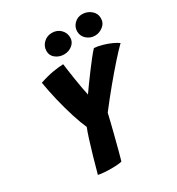

<svg xmlns="http://www.w3.org/2000/svg" viewBox="-200 -983 1023 1108"><g transform="rotate(-30 312.0 -429.0)"><path d="M213 -280Q195.5 -318.5 176.5 -378.2Q157.5 -438 141.5 -504.8Q125.5 -571.5 116 -630.5Q167 -647.5 208 -654.2Q249 -661 276 -661.5Q277.5 -650.5 281.2 -622.5Q285 -594.5 290.5 -559.5Q296 -524.5 301.8 -491.8Q307.5 -459 312.5 -438.5Q322 -452.5 343 -481.8Q364 -511 389.5 -545.2Q415 -579.5 438.5 -609.2Q462 -639 476.5 -654Q503.5 -651.5 532 -643.2Q560.5 -635 585 -623.8Q609.5 -612.5 624 -602Q594 -572.5 551.5 -524.8Q509 -477 459.5 -417.2Q410 -357.5 359 -291Q352.5 -263.5 344.5 -230.8Q336.5 -198 329 -168.5Q321.5 -139 316.5 -120.5Q311 -98 304.5 -73.8Q298 -49.5 292.8 -30.8Q287.5 -12 286 -7Q279 -4.5 259.5 -2.8Q240 -1 217 -1Q164 -1 130 -8Q145 -63 160.5 -117.2Q176 -171.5 189.8 -214.5Q203.5 -257.5 213 -280ZM518.5 -712Q487 -712 463.8 -732.8Q440.5 -753.5 440.5 -784Q440.5 -814.5 462 -835.8Q483.5 -857 514 -857Q547.5 -857 572.5 -836.2Q597.5 -815.5 597.5 -783.5Q597.5 -751 572.5 -731.5Q547.5 -712 518.5 -712ZM309.5 -707.5Q278.5 -707.5 254.5 -726Q230.5 -744.5 230.5 -774.5Q230.5 -806.5 253.5 -828.8Q276.5 -851 309 -851Q344 -851 366.2 -828.8Q388.5 -806.5 388.5 -775Q388.5 -745.5 365 -726.5Q341.5 -707.5 309.5 -707.5Z"/></g></svg>

Font: Grandstander
Style: Bold Italic
Weight: 700
Italic angle: -15°
Designer: Tyler Finck
Foundry: Etcetera Type Co
Version: Version 1.200; ttfautohint (v1.8.3)